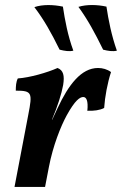

<svg xmlns="http://www.w3.org/2000/svg" viewBox="-20 -734 479 754"><path d="M214 -539C234 -534 252 -531 268 -535C246 -595 235 -655 227 -708C189 -716 147 -717 115 -706C153 -656 181 -606 214 -539ZM385 -539C404 -534 423 -531 439 -535C418 -594 406 -655 398 -708C362 -716 320 -717 288 -707C325 -656 352 -606 385 -539ZM206 -467C166 -449 96 -429 50 -426C43 -413 42 -395 42 -378C106 -378 108 -370 91 -283L37 0H157L172 -78C188 -162 219 -239 242 -281C275 -341 294 -353 307 -353C319 -353 327 -339 323 -299C348 -298 372 -301 389 -310C392 -354 402 -408 416 -451C401 -462 383 -467 365 -467C299 -467 249 -401 206 -309L185 -264H184C206 -316 222 -366 228 -400C234 -437 229 -458 206 -467Z"/></svg>

Font: Vollkorn Semibold
Style: Italic
Weight: 600
Italic angle: -11°
Designer: Friedrich Althausen
Foundry: Friedrich Althausen
Version: Version 4.015;PS 004.015;hotconv 1.0.88;makeotf.lib2.5.64775